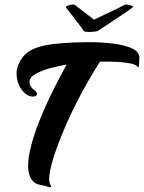

<svg xmlns="http://www.w3.org/2000/svg" viewBox="-20 -801 635 847"><path d="M303 -781Q309 -781 311 -779Q314 -776 326 -767Q338 -758 352.5 -747Q367 -736 379 -726.5Q391 -717 395 -714Q401 -717 420.5 -726.5Q440 -736 463.5 -747Q487 -758 506 -767.5Q525 -777 530 -780Q533 -782 543.5 -780.5Q554 -779 562 -775.5Q570 -772 565 -768Q552 -758 530.5 -743.5Q509 -729 485.5 -713.5Q462 -698 442.5 -685Q423 -672 412 -665Q409 -663 397 -661.5Q385 -660 373 -660Q365 -660 358.5 -661Q352 -662 350 -664Q347 -669 335.5 -684.5Q324 -700 310 -718Q296 -736 285 -750Q274 -764 272 -767Q268 -772 279.5 -776.5Q291 -781 303 -781ZM194 24Q186 20 172 17.5Q158 15 147 12Q125 4 114.5 -17Q104 -38 104 -68Q104 -108 117.5 -159Q131 -210 152.5 -264.5Q174 -319 198 -369Q222 -419 242.5 -458Q263 -497 274 -516Q241 -511 202.5 -500.5Q164 -490 137 -475Q110 -460 110 -439Q110 -419 135 -400Q143 -393 143 -387Q143 -378 134 -376Q131 -375 125 -375Q107 -375 90.5 -389Q74 -403 63.5 -426.5Q53 -450 53 -476Q53 -514 82 -551Q111 -588 184 -602Q202 -606 255 -610.5Q308 -615 370 -615Q425 -615 476.5 -609Q528 -603 561.5 -588Q595 -573 595 -545Q595 -538 594 -528Q593 -518 593 -512V-510Q593 -506 590 -505Q587 -504 585 -508Q580 -516 556.5 -521Q533 -526 497.5 -528Q462 -530 421 -529Q397 -492 365.5 -437Q334 -382 302 -317Q274 -259 250 -199.5Q226 -140 211.5 -90.5Q197 -41 197 -11Q197 7 203 15Q205 17 205 21Q205 28 194 24Z"/></svg>

Font: Praise
Style: Regular
Weight: 400
Designer: Robert E. Leuschke
Foundry: Robert E. Leuschke
Version: Version 1.100; ttfautohint (v1.8.3)